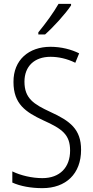

<svg xmlns="http://www.w3.org/2000/svg" viewBox="-20 -967 485 997"><path d="M349 -939V-947H284C257 -900 219 -848 179 -799V-788H214C257 -826 320 -895 349 -939ZM401 -189C401 -296 344 -339 241 -386C155 -426 107 -456 107 -543C107 -623 159 -672 242 -672C282 -672 327 -663 371 -641L391 -690C351 -710 299 -724 242 -724C130 -724 49 -656 50 -541C50 -427 113 -385 205 -342C303 -298 344 -268 344 -185C344 -98 291 -42 200 -42C146 -42 87 -56 44 -77V-19C86 0 141 10 200 10C322 10 401 -64 401 -189Z"/></svg>

Font: Noto Sans Thai Looped Condensed Light
Style: Regular
Weight: 300
Width: 3
Designer: Sasikarn Vongin, Ben Mitchell
Foundry: The Fontpad Ltd
Version: Version 1.001